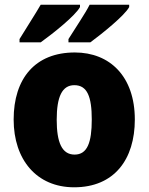

<svg xmlns="http://www.w3.org/2000/svg" viewBox="-20 -786 633 816"><path d="M529 -756V-766H361C342 -728 302 -670 271 -620V-606H364C414 -643 510 -720 529 -756ZM320 -756V-766H153C132 -729 94 -671 63 -620V-606H153C207 -645 300 -719 320 -756ZM553 -278C553 -461 447 -563 298 -563C129 -563 38 -452 38 -278C38 -107 136 10 295 10C466 10 553 -109 553 -278ZM221 -277C221 -375 244 -424 296 -424C351 -424 370 -375 370 -278C370 -180 351 -129 297 -129C243 -129 221 -181 221 -277Z"/></svg>

Font: Noto Sans Telugu SemiCondensed Black
Style: Regular
Weight: 900
Width: 4
Designer: Jelle Bosma - Monotype Design Team
Foundry: Monotype Imaging Inc.
Version: Version 2.005